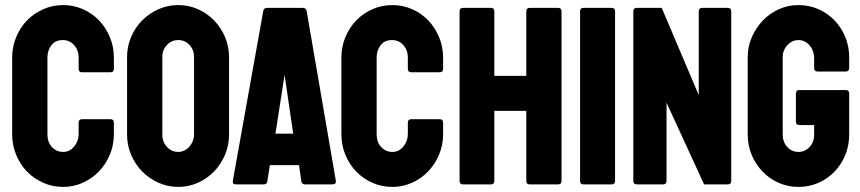

<svg xmlns="http://www.w3.org/2000/svg" viewBox="-20 -727 3390 757"><path d="M229 10Q187 10 150 -6.5Q113 -23 86 -51Q59 -79 43.5 -117Q28 -155 28 -198V-500Q28 -542 43.5 -580Q59 -618 86 -646Q113 -674 150 -690.5Q187 -707 229 -707Q270 -707 306.5 -691Q343 -675 370 -647Q397 -619 413 -581Q429 -543 429 -500V-456Q429 -442 415 -442H304Q290 -442 290 -456V-500Q290 -529 272.5 -549Q255 -569 227 -569Q198 -569 182.5 -548.5Q167 -528 167 -500V-198Q167 -166 185 -147Q203 -128 229 -128Q255 -128 272.5 -149.5Q290 -171 290 -198V-243Q290 -257 304 -257H415Q429 -257 429 -243V-198Q429 -155 413 -117Q397 -79 370 -51Q343 -23 306.5 -6.5Q270 10 229 10Z M683 -128Q695 -128 706.5 -133.5Q718 -139 726.5 -148.5Q735 -158 740 -170.5Q745 -183 745 -196V-502Q745 -531 727 -550Q709 -569 683 -569Q657 -569 638.5 -550Q620 -531 620 -502V-196Q620 -167 638.5 -147.5Q657 -128 683 -128ZM683 10Q642 10 605 -6.5Q568 -23 540.5 -51Q513 -79 497 -116.5Q481 -154 481 -196V-502Q481 -544 497 -581.5Q513 -619 541 -647Q569 -675 605.5 -691Q642 -707 683 -707Q724 -707 760 -691Q796 -675 823.5 -647Q851 -619 867 -581.5Q883 -544 883 -502V-196Q883 -154 867 -116.5Q851 -79 824 -51Q797 -23 760.5 -6.5Q724 10 683 10Z M1066 -200H1136L1102 -432ZM911 0Q895 0 898 -14L1018 -684Q1021 -696 1033 -696H1174Q1186 -696 1189 -684L1304 -15Q1307 0 1289 0H1183Q1170 0 1168 -12L1159 -76H1044L1034 -12Q1032 0 1019 0Z M1527 10Q1485 10 1448 -6.5Q1411 -23 1384 -51Q1357 -79 1341.5 -117Q1326 -155 1326 -198V-500Q1326 -542 1341.5 -580Q1357 -618 1384 -646Q1411 -674 1448 -690.5Q1485 -707 1527 -707Q1568 -707 1604.5 -691Q1641 -675 1668 -647Q1695 -619 1711 -581Q1727 -543 1727 -500V-456Q1727 -442 1713 -442H1602Q1588 -442 1588 -456V-500Q1588 -529 1570.5 -549Q1553 -569 1525 -569Q1496 -569 1480.5 -548.5Q1465 -528 1465 -500V-198Q1465 -166 1483 -147Q1501 -128 1527 -128Q1553 -128 1570.5 -149.5Q1588 -171 1588 -198V-243Q1588 -257 1602 -257H1713Q1727 -257 1727 -243V-198Q1727 -155 1711 -117Q1695 -79 1668 -51Q1641 -23 1604.5 -6.5Q1568 10 1527 10Z M1806 0Q1792 0 1792 -14V-682Q1792 -696 1806 -696H1915Q1929 -696 1929 -682V-428H2055V-682Q2055 -696 2069 -696H2180Q2194 -696 2194 -682V-14Q2194 0 2180 0H2069Q2055 0 2055 -14V-290H1929V-14Q1929 0 1916 0Z M2281 0Q2267 0 2267 -14V-682Q2267 -696 2281 -696H2391Q2405 -696 2405 -682V-14Q2405 0 2391 0Z M2491 0Q2477 0 2477 -14V-682Q2477 -696 2491 -696H2589L2735 -352V-682Q2735 -696 2749 -696H2849Q2863 -696 2863 -682V-14Q2863 0 2849 0H2756L2608 -322V-14Q2608 0 2594 0Z M3128 10Q3087 10 3050.5 -6Q3014 -22 2987 -50Q2960 -78 2944 -115.5Q2928 -153 2928 -196V-502Q2928 -543 2944 -580Q2960 -617 2987 -645.5Q3014 -674 3050.5 -690.5Q3087 -707 3128 -707Q3170 -707 3206.5 -691Q3243 -675 3270 -647Q3297 -619 3312.5 -581.5Q3328 -544 3328 -502V-459Q3328 -445 3314 -445H3204Q3190 -445 3190 -459V-495Q3190 -527 3172 -548Q3154 -569 3128 -569Q3103 -569 3084.5 -549Q3066 -529 3066 -502V-196Q3066 -167 3084 -147.5Q3102 -128 3128 -128Q3154 -128 3172 -147.5Q3190 -167 3190 -196V-234H3132Q3118 -234 3118 -249V-358Q3118 -372 3131 -372H3314Q3328 -372 3328 -358V-196Q3328 -153 3312.5 -115.5Q3297 -78 3270 -50Q3243 -22 3206.5 -6Q3170 10 3128 10Z"/></svg>

Font: AL Dynamic
Style: Bold
Weight: 700
Version: Version 1.000; ttfautohint (v1.8.2) -l 8 -r 50 -G 200 -x 14 